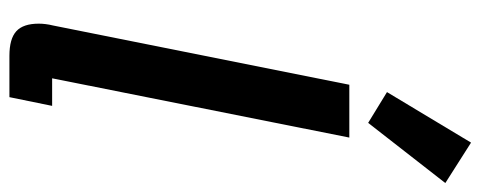

<svg xmlns="http://www.w3.org/2000/svg" viewBox="-334 -712 1045 418"><g transform="rotate(90 189.0 -502.5)"><path d="M101 0Q64 0 47.5 -15Q31 -30 31 -64Q31 -71 32 -79Q33 -87 35 -95L164 -740H279L150 -93H210L191 0ZM247 -781 180 -822 290 -1005 378 -949Z"/></g></svg>

Font: IBM Plex Sans Cond SmBld
Style: Italic
Weight: 600
Width: 3
Italic angle: -11°
Designer: Mike Abbink, Paul van der Laan, Pieter van Rosmalen
Foundry: Bold Monday
Version: Version 1.3